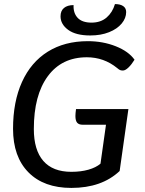

<svg xmlns="http://www.w3.org/2000/svg" viewBox="-20 -912 713 942"><path d="M146 -279Q146 -176 192.5 -122.5Q239 -69 330 -69Q377 -69 414 -79.5Q451 -90 473 -109L500 -300H386Q367 -300 358.5 -310Q350 -320 350 -343Q350 -355 353 -377H610L567 -73Q479 10 330 10Q195 10 119.5 -66.5Q44 -143 44 -280Q44 -413 88 -510Q132 -607 214.5 -658.5Q297 -710 411 -710Q485 -710 548 -685Q611 -660 640 -619Q626 -596 610.5 -581Q595 -566 583 -566Q574 -566 568.5 -568.5Q563 -571 555 -578Q490 -631 406 -631Q283 -631 214.5 -538Q146 -445 146 -279ZM277 -832Q277 -859 294 -873Q311 -887 341 -887Q339 -848 361 -824.5Q383 -801 429 -801Q474 -801 503 -826Q532 -851 544 -892Q570 -892 584.5 -882Q599 -872 599 -853Q599 -823 577 -796.5Q555 -770 515 -754Q475 -738 423 -738Q352 -738 314.5 -765.5Q277 -793 277 -832Z"/></svg>

Font: Krub Medium
Style: Italic
Weight: 500
Italic angle: -8°
Designer: Ekaluck Peanpanawate
Foundry: Cadson Demak Co.,Ltd.
Version: Version 1.000; ttfautohint (v1.6)